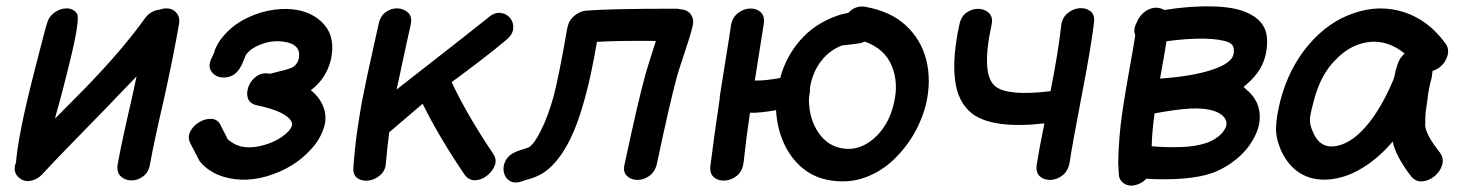

<svg xmlns="http://www.w3.org/2000/svg" viewBox="-20 -558 4561 596"><path d="M41 -5Q55 7 76 3Q97 -1 112 -18Q158 -68 307 -220L404 -321L390 -256Q356 -110 345 -46Q342 -22 355.5 -10Q369 2 388.5 2Q408 2 425 -11Q442 -24 446 -50Q457 -113 490 -255Q519 -387 536 -485Q539 -506 526.5 -519.5Q514 -533 493 -532Q483 -531 475 -528Q449 -525 432 -504Q361 -404 241 -281L151 -190Q152 -197 159 -221Q166 -245 175 -280Q184 -315 193.5 -353Q203 -391 210.5 -426Q218 -461 220.5 -485Q223 -509 219 -516Q207 -532 187 -532Q167 -532 149 -519Q131 -506 126 -485Q124 -480 118.5 -459.5Q113 -439 105.5 -409.5Q98 -380 90 -349.5Q82 -319 76 -294Q70 -269 67 -257Q62 -237 54.5 -202.5Q47 -168 40 -129.5Q33 -91 30 -59Q30 -58 30 -57Q30 -56 30 -55Q17 -23 41 -5Z M809 -11Q892 -36 944 -93Q973 -123 985.5 -162Q998 -201 978 -239Q967 -260 945 -278Q992 -313 1007 -372Q1022 -441 986.5 -481.5Q951 -522 889 -529Q852 -533 811.5 -524.5Q771 -516 734 -495.5Q697 -475 671 -443Q657 -427 647 -403Q647 -400 643.5 -392Q640 -384 638 -380Q626 -357 633.5 -341Q641 -325 659 -319.5Q677 -314 696.5 -321.5Q716 -329 729 -354Q730 -355 741 -382Q744 -390 746 -391Q761 -410 792 -421Q824 -433 857 -429Q918 -422 907 -374Q902 -356 886 -348Q873 -342 818 -329Q794 -334 776.5 -321.5Q759 -309 751.5 -289.5Q744 -270 749.5 -253Q755 -236 778 -231Q869 -212 885 -180Q891 -168 876 -151Q857 -131 828 -118Q799 -105 768.5 -101.5Q738 -98 714 -108Q694 -118 686 -127Q684 -131 682 -136Q680 -140 675 -149L665 -169Q656 -188 636.5 -189Q617 -190 598 -178.5Q579 -167 570 -148.5Q561 -130 573 -109Q597 -62 599 -59Q617 -34 655 -16Q726 13 809 -11Z M1422 -16Q1435 2 1454.5 1.5Q1474 1 1491.5 -12.5Q1509 -26 1516 -45Q1523 -64 1510 -82Q1430 -201 1382 -303Q1491 -383 1549 -432Q1571 -449 1573 -468.5Q1575 -488 1563.5 -502Q1552 -516 1533 -518Q1514 -520 1494 -502Q1457 -472 1211 -280Q1214 -294 1220 -321Q1226 -348 1232.5 -379.5Q1239 -411 1245.5 -439Q1252 -467 1255 -482Q1260 -506 1247 -518.5Q1234 -531 1214.5 -532Q1195 -533 1177.5 -520.5Q1160 -508 1155 -482Q1148 -449 1138.5 -407.5Q1129 -366 1120 -323.5Q1111 -281 1104 -245Q1098 -213 1089 -153Q1081 -95 1077 -39Q1075 -15 1089.5 -5Q1104 5 1124 2.5Q1144 0 1160.5 -14.5Q1177 -29 1178 -53Q1182 -100 1188 -146L1189 -148L1292 -236Q1342 -134 1422 -16Z M1603 4Q1606 3 1611 1Q1625 -3 1626 -3Q1651 -11 1669 -23Q1715 -55 1750 -126Q1775 -177 1795 -251Q1815 -322 1833 -428Q1893 -432 2016 -431L2008 -406Q1990 -350 1983 -325Q1960 -241 1919 -49Q1913 -25 1925.5 -12.5Q1938 0 1957.5 0.5Q1977 1 1995 -11.5Q2013 -24 2019 -49Q2059 -238 2081 -319Q2087 -341 2105 -394Q2123 -447 2130 -477Q2135 -498 2124.5 -513Q2114 -528 2093 -529Q2086 -531 2079 -531Q1873 -531 1799 -525Q1780 -523 1764 -510Q1748 -497 1743 -479Q1741 -472 1740 -466Q1715 -321 1698 -257Q1680 -193 1659 -153Q1640 -113 1622 -101L1614 -98Q1612 -97 1607 -95.5Q1602 -94 1601 -94Q1592 -91 1584 -88Q1559 -78 1549.5 -59.5Q1540 -41 1544 -23Q1548 -5 1563 4Q1578 13 1603 4Z M2565 3Q2619 10 2666.5 -7.5Q2714 -25 2752 -60.5Q2790 -96 2816.5 -141.5Q2843 -187 2855 -237Q2871 -308 2855.5 -371Q2840 -434 2792.5 -478.5Q2745 -523 2665 -537Q2636 -542 2613 -518Q2591 -514 2578 -509Q2508 -484 2463.5 -432.5Q2419 -381 2402 -316Q2354 -307 2323 -308L2351 -485Q2354 -509 2341 -520.5Q2328 -532 2308.5 -531.5Q2289 -531 2271.5 -518Q2254 -505 2249 -479Q2245 -450 2233 -376Q2221 -301 2215 -263Q2214 -257 2214 -251Q2197 -138 2185 -42Q2183 -18 2197 -7Q2211 4 2231 2.5Q2251 1 2267.5 -12.5Q2284 -26 2288 -52Q2297 -135 2308 -208Q2339 -207 2389 -216Q2392 -161 2413 -114Q2434 -67 2472 -35.5Q2510 -4 2565 3ZM2598 -97Q2551 -103 2521.5 -145Q2492 -187 2491 -247L2492 -261L2493 -266Q2495 -275 2494 -283Q2501 -331 2527.5 -366.5Q2554 -402 2594 -417Q2600 -418 2616 -419.5Q2632 -421 2644 -423Q2654 -424 2664 -429Q2726 -407 2748 -354Q2770 -301 2755 -239Q2745 -193 2721 -159.5Q2697 -126 2665 -109Q2633 -92 2598 -97Z M3198 -46Q3195 -22 3208 -10.5Q3221 1 3240.5 0.5Q3260 0 3277.5 -13Q3295 -26 3300 -52Q3307 -101 3337 -257Q3367 -412 3376 -488Q3379 -512 3365 -523Q3351 -534 3331 -532.5Q3311 -531 3294 -517Q3277 -503 3274 -478Q3265 -396 3241 -275Q3111 -259 3071 -289Q3024 -324 3058 -481Q3063 -505 3050 -517.5Q3037 -530 3017.5 -530.5Q2998 -531 2980.5 -519Q2963 -507 2958 -481Q2936 -381 2944.5 -310.5Q2953 -240 2998 -205Q3063 -157 3222 -175Q3206 -97 3198 -46Z M3506 16Q3524 12 3538 -3Q3672 4 3743 -21Q3784 -36 3818.5 -64.5Q3853 -93 3872 -129Q3895 -170 3889.5 -210.5Q3884 -251 3849 -280Q3845 -285 3840 -288Q3850 -296 3859 -305Q3917 -358 3913 -439Q3909 -495 3848 -520Q3808 -537 3743 -538Q3676 -540 3594 -527Q3581 -535 3564 -534Q3546 -532 3530.5 -519Q3515 -506 3509 -489Q3501 -475 3501 -461Q3502 -454 3504 -448Q3499 -415 3483 -326Q3467 -237 3459 -173Q3452 -110 3451 -50Q3451 -45 3452 -40Q3452 -30 3453 -19Q3453 1 3469 11.5Q3485 22 3506 16ZM3555 -104Q3556 -149 3564 -206Q3634 -219 3675 -221Q3746 -224 3774 -200Q3795 -181 3783 -159Q3777 -146 3761.5 -134Q3746 -122 3727 -115Q3693 -103 3645.5 -101.5Q3598 -100 3555 -104ZM3581 -314Q3594 -386 3601 -430Q3668 -439 3719 -438Q3767 -437 3793 -427Q3811 -419 3810 -402Q3811 -382 3797 -370Q3780 -353 3738 -340Q3679 -321 3581 -314Z M4115 -2Q4162 -8 4208 -36Q4254 -64 4291 -105Q4297 -111 4303 -119Q4312 -74 4360 -11Q4375 7 4395.5 5Q4416 3 4433 -11Q4450 -25 4456.5 -45Q4463 -65 4450 -84Q4407 -138 4404 -168Q4404 -175 4404.5 -193.5Q4405 -212 4407 -220Q4408 -229 4411 -249Q4413 -268 4416 -283L4418 -292Q4418 -293 4420 -301Q4422 -308 4424 -316Q4426 -329 4427 -338Q4440 -342 4450 -350Q4468 -365 4473.5 -386Q4479 -407 4467 -423Q4415 -495 4339 -520Q4262 -545 4182 -517Q4102 -490 4041 -417.5Q3980 -345 3954 -244Q3942 -195 3941 -161.5Q3940 -128 3958 -88Q3982 -38 4022.5 -16.5Q4063 5 4115 -2ZM4123 -104Q4078 -98 4057 -145Q4050 -160 4047.5 -172Q4045 -184 4047.5 -199.5Q4050 -215 4057 -240Q4075 -314 4114 -359.5Q4153 -405 4197 -420Q4273 -446 4340 -392Q4339 -391 4338.5 -390.5Q4338 -390 4337 -389Q4328 -380 4323 -370Q4318 -360 4313 -341Q4311 -334 4310 -327Q4308 -320 4307 -316L4306 -312Q4266 -217 4218 -163Q4171 -110 4123 -104Z"/></svg>

Font: Balsamiq Sans
Style: Italic
Weight: 400
Italic angle: -12°
Designer: Michael Angeles
Foundry: Balsamiq SRL
Version: Version 1.020; ttfautohint (v1.8.4.7-5d5b);gftools[0.9.26]